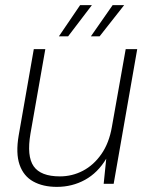

<svg xmlns="http://www.w3.org/2000/svg" viewBox="-20 -718 582 750"><path d="M202 12Q148 12 110 -9Q72 -30 56.5 -74.5Q41 -119 53 -189L112 -526H157L99 -196Q84 -108 111.5 -68.5Q139 -29 214 -29Q262 -29 304 -51Q346 -73 376 -116Q406 -159 417 -222L471 -526H516L424 0H385L395 -98Q362 -43 312 -15.5Q262 12 202 12ZM335 -576 420 -698H465L369 -576ZM210 -576 293 -698H339L246 -576Z"/></svg>

Font: DM Sans 9pt ExtraLight
Style: Italic
Weight: 250
Italic angle: -10°
Version: Version 4.004;gftools[0.9.30]